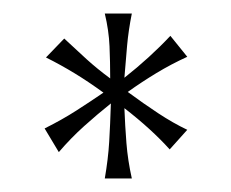

<svg xmlns="http://www.w3.org/2000/svg" viewBox="-20 -712 341 284"><path d="M175 -448H135Q140 -477 141.5 -502Q143 -527 144 -559Q124 -543 104.5 -525.5Q85 -508 67 -487L46 -522Q72 -535 93 -548.5Q114 -562 133 -575Q111 -591 90.5 -603.5Q70 -616 48 -627L75 -655Q92 -639 108 -624.5Q124 -610 143 -596Q143 -620 142 -643.5Q141 -667 135 -692H175Q170 -667 168 -644.5Q166 -622 164 -597Q202 -627 232 -659L257 -628Q233 -617 211.5 -604Q190 -591 169 -576Q192 -559 214 -544.5Q236 -530 257 -520L231 -491Q204 -521 164 -552Q165 -526 167 -500.5Q169 -475 175 -448Z"/></svg>

Font: Aref Ruqaa Ink
Style: Regular
Weight: 400
Designer: Abdullah Aref
Version: Version 1.005